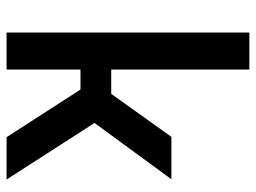

<svg xmlns="http://www.w3.org/2000/svg" viewBox="-120 -680 799 600"><g transform="rotate(90 280.0 -379.5)"><path d="M81.1 0H196.8V-231H259.3L408.2 0H540.5L363.8 -274.9L539.6 -515.1H407.2L272.9 -327.1H196.8V-758.8H81.1Z"/></g></svg>

Font: Doppio One
Style: Regular
Weight: 400
Designer: Szymon Celej
Foundry: Sorkin Type Co
Version: Version 1.002